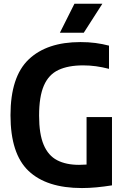

<svg xmlns="http://www.w3.org/2000/svg" viewBox="-20 -968 651 997"><path d="M405.5 8.5Q222 8.5 128.2 -80.5Q34.5 -169.5 34.5 -369.5Q34.5 -569.5 129 -659.5Q223.5 -749.5 397.5 -749.5Q439.5 -749.5 475.5 -744.8Q511.5 -740 546 -731V-610.5Q511 -619.5 478.5 -624Q446 -628.5 411.5 -628.5Q334 -628.5 283.2 -604.5Q232.5 -580.5 207.8 -523.5Q183 -466.5 183 -367.5Q183 -272 206.8 -216Q230.5 -160 276.8 -136Q323 -112 390.5 -112Q410 -112 429.5 -113.5V-360H561.5V-5.5Q521 1 481.2 4.8Q441.5 8.5 405.5 8.5ZM291 -798 366.5 -948.5H511.5L415 -798Z"/></svg>

Font: Encode Sans Condensed
Style: Bold
Weight: 700
Width: 3
Designer: Multiple Designers
Foundry: Impallari Type
Version: Version 3.000; ttfautohint (v1.8.3) -l 8 -r 50 -G 200 -x 14 